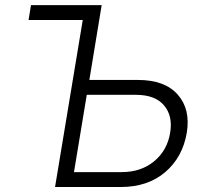

<svg xmlns="http://www.w3.org/2000/svg" viewBox="-20 -748 808 768"><path d="M94.2 -668 104 -727.5H386.7L337.4 -428.2H532.2Q639.2 -428.2 690.9 -369.6Q742.7 -311 727.1 -216.8Q710.4 -118.7 640.6 -59.3Q570.8 0 463.9 0H200.2L311 -668ZM327.1 -368.7 275.9 -59.6H467.3Q543.9 -59.6 596.4 -102.8Q648.9 -146 660.6 -216.8Q671.9 -284.2 636.2 -326.4Q600.6 -368.7 523.4 -368.7Z"/></svg>

Font: Inter Display Light
Style: Italic
Weight: 300
Italic angle: -9.39999°
Designer: Rasmus Andersson
Foundry: rsms
Version: Version 4.000;git-a52131595